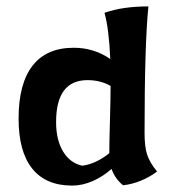

<svg xmlns="http://www.w3.org/2000/svg" viewBox="-20 -567 540 599"><path d="M38 -197Q38 -306 81.5 -362Q125 -418 210 -418Q273 -418 324 -383Q320 -477 306 -527Q362 -547 443 -547Q431 -430 431 -152Q431 -109 439 -84.5Q447 -60 470 -32Q448 -15 420 -3.5Q392 8 364 11Q339 -9 328 -40Q301 -16 269 -2Q237 12 205 12Q123 12 80.5 -41Q38 -94 38 -197ZM321 -89Q321 -121 323 -189Q325 -261 325 -299Q293 -317 253 -317Q155 -317 155 -186Q155 -130 177 -94Q199 -58 237 -50Q280 -56 321 -89Z"/></svg>

Font: Mirza SemiBold
Style: Regular
Weight: 600
Designer: Arabic design by Kourosh Beigpour, Latin design by Eduardo Tunni, engineering by Lasse Fister
Version: Version 1.0010g